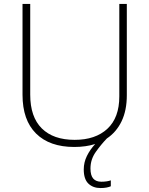

<svg xmlns="http://www.w3.org/2000/svg" viewBox="-20 -734 756 972"><path d="M438 119Q438 154 452 170Q466 186 493 186Q508 186 520.5 184Q533 182 541 179V209Q532 213 519 215.5Q506 218 489 218Q451 218 427.5 195.5Q404 173 404 124Q404 88 420 55.5Q436 23 462 -5Q415 10 356 10Q231 10 162.5 -58Q94 -126 94 -254V-714H133V-255Q133 -142 191.5 -84Q250 -26 358 -26Q463 -26 523.5 -82Q584 -138 584 -246V-714H622V-252Q622 -175 595.5 -120Q569 -65 521 -33Q492 -3 465 35Q438 73 438 119Z"/></svg>

Font: Noto Sans Bengali ExtraLight
Style: Regular
Weight: 200
Designer: Jelle Bosma - Monotype Design Team
Foundry: Monotype Imaging Inc.
Version: Version 2.003; ttfautohint (v1.8.4.7-5d5b)